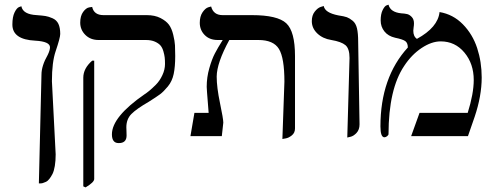

<svg xmlns="http://www.w3.org/2000/svg" viewBox="-20 -585 2137 825"><path d="M147 203.1 158.2 -264.2Q158.2 -302.2 185.1 -349.1Q194.8 -369.1 194.8 -381.8Q194.8 -406.7 131.8 -410.2Q32.7 -415 33.2 -480Q33.2 -512.2 42.5 -531.5Q51.8 -550.8 62 -554.7L71.8 -558.1Q78.6 -522.9 138.2 -520Q163.1 -518.1 175.5 -516.1Q188 -514.2 205.6 -506.6Q223.1 -499 231 -482.4Q238.8 -465.8 238.8 -439Q238.8 -422.9 219.2 -365.2Q203.1 -318.4 203.1 -235.8L219.2 78.1Q219.2 106 215.6 127.9Q211.9 149.9 205.6 162.4Q199.2 174.8 192.1 183.8Q185.1 192.9 177 196.5Q168.9 200.2 163.6 201.7Q158.2 203.1 152.3 203.1Z M347.7 220.2 337.9 215.8V-251Q337.9 -291 376 -324.2H384.8V184.1Q384.8 198.2 347.7 220.2ZM522.9 -38.1Q522.9 -35.2 523.4 -23.2Q523.9 -11.2 523.9 -2.9Q523.9 30.3 489.7 29.8Q460.9 29.8 460.9 -7.8Q460.9 -83 601.6 -180.2Q609.4 -185.1 621.1 -194.6Q632.8 -204.1 649.7 -220.9Q666.5 -237.8 677.7 -262Q689 -286.1 689 -310.1Q689 -327.1 687.7 -338.1Q686.5 -349.1 682.1 -364.5Q677.7 -379.9 669.7 -389.4Q661.6 -398.9 645.8 -406Q629.9 -413.1 606.9 -413.1H403.8Q368.7 -413.1 346.7 -435.1Q324.7 -457 324.7 -487.8Q324.7 -516.6 337.2 -533.7Q349.6 -550.8 362.8 -553.2L376 -555.2Q383.8 -520 424.8 -520H610.8Q645 -520 669.4 -507.6Q693.8 -495.1 705.8 -479Q717.8 -462.9 724.4 -435.5Q731 -408.2 731.9 -390.1Q732.9 -372.1 732.9 -344.2Q732.9 -298.3 726.3 -267.1Q719.7 -235.8 701.2 -213.4Q682.6 -190.9 667.7 -179.9Q652.8 -168.9 619.6 -147.9Q566.4 -117.2 544.7 -95.2Q522.9 -73.2 522.9 -38.1Z M1193.4 12.2 1202.1 -233.9Q1202.1 -335.9 1178.7 -374.5Q1155.3 -413.1 1090.3 -413.1H965.3Q911.6 -314.9 911.1 -255.9Q911.1 -210 925.3 -142.1Q939.5 -74.2 939.5 -58.1L933.1 0H798.3L815.4 -100.1H876.5Q875.5 -114.3 873.3 -141.1Q871.1 -168 869.6 -188Q868.2 -208 868.2 -211.9Q868.2 -252.9 879.4 -292Q890.6 -331.1 903.1 -355Q915.5 -378.9 937 -413.1H915.5Q880.4 -413.1 859.4 -434.6Q838.4 -456.1 838.4 -486.8Q838.4 -514.6 850.3 -532.2Q862.3 -549.8 875 -553.7L887.2 -557.1Q897 -520 936.5 -520H1062.5Q1172.4 -520 1210 -485.1Q1247.6 -450.2 1247.6 -344.2V-33.2Q1247.6 -14.2 1233.9 -3.2Q1220.2 7.8 1207 9.8Z M1472.2 5.9 1481.9 -335.9Q1481.9 -376 1464.4 -390.9Q1446.8 -405.8 1403.8 -413.1Q1366.7 -418.9 1343.3 -441.4Q1319.8 -463.9 1319.8 -494.1Q1319.8 -519 1332.3 -534.9Q1344.7 -550.8 1357.9 -555.2L1371.1 -559.1Q1376 -530.3 1433.1 -519Q1459 -515.1 1470.5 -511Q1481.9 -506.8 1495.4 -495.8Q1508.8 -484.9 1513.9 -463.4Q1519 -441.9 1519 -405.8L1524.9 -50.8Q1524.9 -27.8 1512 -13.9Q1499 0 1485.4 2.9Z M1868.7 -533.2Q1926.8 -523.4 1968.8 -480.7Q2010.7 -438 2030.3 -378.4Q2049.8 -318.8 2049.8 -252Q2049.8 -172.9 2019.5 -83L1990.7 0H1746.6L1782.7 -100.1H1989.7Q2015.6 -183.1 2015.6 -241.2Q2015.6 -311 1975.6 -359.1Q1935.5 -407.2 1873.5 -407.2Q1834.5 -407.2 1791.5 -378.7Q1748.5 -350.1 1716.8 -301.8Q1649.9 -202.6 1649.4 -8.8Q1649.4 -4.9 1643.6 0Q1637.7 4.9 1631.8 4.9Q1614.7 4.9 1614.7 -42Q1614.7 -252 1732.4 -380.9Q1732.4 -399.9 1721.9 -408Q1711.4 -416 1677.7 -422.9Q1647.9 -429.7 1631.8 -450Q1615.7 -470.2 1615.7 -497.1Q1615.7 -524.9 1624.3 -542Q1632.8 -559.1 1641.1 -562L1649.4 -564.9Q1657.2 -532.7 1703.6 -527.8Q1719.7 -526.9 1729.7 -524.4Q1739.7 -522 1749.3 -512Q1758.8 -502 1758.8 -484.9Q1758.8 -476.1 1757.3 -467.5Q1755.9 -459 1755.9 -453.1Q1755.9 -428.2 1771.5 -418Q1861.8 -467.3 1868.7 -533.2Z"/></svg>

Font: Linux Libertine O
Style: Regular
Weight: 400
Designer: Philipp H. Poll
Foundry: Philipp H. Poll
Version: Version 5.3.0